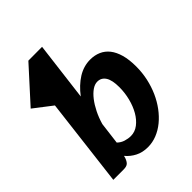

<svg xmlns="http://www.w3.org/2000/svg" viewBox="-217 -865 991 991"><g transform="rotate(-45 278.0 -369.5)"><path d="M35.5 0 94 -484.5 -6 -561.5 160.5 -745 261 -745.5 221 -423Q256.5 -470 299.2 -496.8Q342 -523.5 390 -523.5Q422 -523.5 448.5 -512Q475 -500.5 493.8 -476.8Q512.5 -453 522.8 -416.5Q533 -380 533 -330Q533 -285.5 523.8 -243.2Q514.5 -201 497.8 -163.5Q481 -126 457.8 -94.8Q434.5 -63.5 406.8 -40.8Q379 -18 347 -5.2Q315 7.5 281.5 7.5Q242.5 7.5 212.8 -7.8Q183 -23 162 -48.5L159 -37Q152.5 -18 142.8 -9Q133 0 110.5 0ZM335.5 -417Q316.5 -417 297 -403.5Q277.5 -390 259.2 -366.5Q241 -343 225.2 -311.5Q209.5 -280 199 -243.5L184 -123.5Q200 -108 220.2 -101.8Q240.5 -95.5 259.5 -95.5Q290 -95.5 315 -114.8Q340 -134 358 -165.2Q376 -196.5 386 -236Q396 -275.5 396 -316Q396 -368 380 -392.5Q364 -417 335.5 -417Z"/></g></svg>

Font: Lato Heavy
Style: Italic
Weight: 800
Italic angle: -7°
Designer: Lukasz Dziedzic
Foundry: tyPoland Lukasz Dziedzic
Version: Version 2.007; 2014-02-27